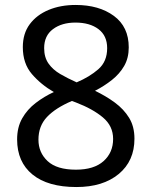

<svg xmlns="http://www.w3.org/2000/svg" viewBox="-20 -744 612 774"><path d="M285 -724Q379 -724 439 -680Q499 -636 499 -553Q499 -510 480.5 -478Q462 -446 431 -421.5Q400 -397 363 -378Q407 -357 443 -330.5Q479 -304 500.5 -269Q522 -234 522 -185Q522 -95 458.5 -42.5Q395 10 288 10Q173 10 111 -40.5Q49 -91 49 -182Q49 -231 69.5 -267Q90 -303 124 -329Q158 -355 197 -373Q145 -403 108.5 -445.5Q72 -488 72 -554Q72 -609 100 -646.5Q128 -684 176 -704Q224 -724 285 -724ZM284 -653Q229 -653 193.5 -626.5Q158 -600 158 -550Q158 -513 175.5 -488Q193 -463 223 -445.5Q253 -428 289 -412Q341 -434 376.5 -465Q412 -496 412 -550Q412 -600 377 -626.5Q342 -653 284 -653ZM135 -181Q135 -129 172 -94.5Q209 -60 286 -60Q359 -60 397.5 -94.5Q436 -129 436 -184Q436 -236 395 -270.5Q354 -305 286 -331L270 -337Q204 -309 169.5 -272.5Q135 -236 135 -181Z"/></svg>

Font: Noto Sans Living
Style: Regular
Weight: 400
Designer: Monotype Design Team
Foundry: Monotype Imaging Inc.
Version: Version 2.013; ttfautohint (v1.8.4.7-5d5b)